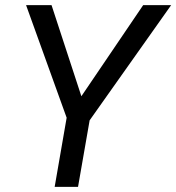

<svg xmlns="http://www.w3.org/2000/svg" viewBox="-20 -731 689 751"><path d="M82 0ZM298.3 -354.5 540 -710.9H649.4L330.6 -260.3L285.2 0H193.8L240.7 -270.5L82 -710.9H181.6Z"/></svg>

Font: Roboto
Style: Italic
Weight: 400
Italic angle: -12°
Designer: Google
Version: Version 2.134; 2016; ttfautohint (v1.6)